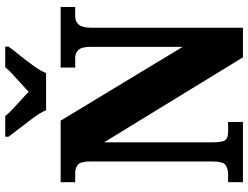

<svg xmlns="http://www.w3.org/2000/svg" viewBox="-130 -842 971 752"><g transform="rotate(-90 356.0 -465.5)"><path d="M19 0V-58H48Q72 -58 86 -68Q100 -78 100 -120V-598Q100 -637 86.5 -647Q73 -657 56 -657H19V-714H260L549 -236V-598Q549 -632 536.5 -644.5Q524 -657 507 -657H468V-714H705V-657H668Q648 -657 636 -643Q624 -629 624 -594V0H508L175 -544V-120Q175 -78 184.5 -68Q194 -58 217 -58H255V0ZM301 -771Q291 -794 271.5 -820.5Q252 -847 231.5 -873Q211 -899 197 -918V-931H278Q287 -919 304.5 -902.5Q322 -886 341 -869Q360 -852 373 -839Q386 -852 405 -869Q424 -886 442 -902.5Q460 -919 469 -931H550V-918Q536 -899 515 -873Q494 -847 475 -820.5Q456 -794 446 -771Z"/></g></svg>

Font: Noto Serif Thai Condensed Black
Style: Regular
Weight: 900
Width: 3
Designer: Monotype Design Team
Foundry: Monotype Imaging Inc.
Version: Version 2.002; ttfautohint (v1.8.4.7-5d5b)